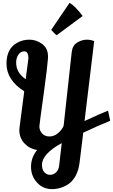

<svg xmlns="http://www.w3.org/2000/svg" viewBox="-20 -1037 784 1331"><path d="M335 -830 462 -1017Q482 -1007 509 -978.5Q536 -950 553 -926L373 -793Q361 -800 335 -830ZM313 -643 312 -626Q309 -579 284 -394Q253 -172 253 -162Q253 -132 272 -111.5Q291 -91 322.5 -91Q354 -91 380.5 -112.5Q407 -134 421 -164L477 -675Q482 -721 514.5 -741.5Q547 -762 583 -762Q607 -762 633 -752L566 -198Q698 -259 729 -270L744 -200Q656 -164 557 -117L532 87Q526 141 505.5 179.5Q485 218 456 238Q403 274 340.5 274Q278 274 236.5 228.5Q195 183 195 119Q195 55 237 3Q184 -6 149 -43.5Q114 -81 114 -136Q114 -142 116 -158L148 -404Q25 -482 25 -596Q25 -702 102 -742Q138 -762 184.5 -762Q231 -762 272 -732.5Q313 -703 313 -643ZM147 -681Q123 -681 107.5 -658Q92 -635 92 -603Q92 -533 158 -488L177 -632Q177 -673 157 -680Q153 -681 147 -681ZM271 106Q271 139 287.5 157Q304 175 327 175Q350 175 368 158.5Q386 142 390 112L408 -45Q271 30 271 106Z"/></svg>

Font: Lily Script One
Style: Regular
Weight: 400
Designer: Julia Petretta
Foundry: Julia Petretta
Version: Version 1.002;PS 001.001;hotconv 1.0.70;makeotf.lib2.5.58329